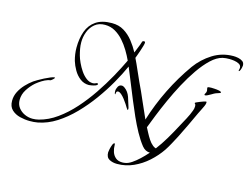

<svg xmlns="http://www.w3.org/2000/svg" viewBox="-148 -958 1858 1438"><g transform="rotate(15 781.0 -238.5)"><path d="M145 125Q109 125 70.5 115.5Q32 106 6 81.5Q-20 57 -20 12Q-20 -25 -3 -58.5Q14 -92 40.5 -120Q67 -148 95 -168Q104 -174 124 -186Q144 -198 168 -210Q192 -222 212.5 -230.5Q233 -239 244 -239Q246 -239 246 -238Q246 -232 234.5 -222Q223 -212 218 -210Q214 -209 209 -208.5Q204 -208 199 -206Q177 -199 154 -184.5Q131 -170 113 -155Q82 -128 57.5 -90Q33 -52 33 -9Q33 26 52 51Q71 76 100.5 89.5Q130 103 162 103Q186 103 210 97Q281 79 346.5 32Q412 -15 470.5 -80.5Q529 -146 579 -220Q629 -294 669.5 -367Q710 -440 739 -502Q723 -537 700.5 -574.5Q678 -612 649.5 -644Q621 -676 585.5 -696.5Q550 -717 506 -717Q459 -717 428 -691.5Q397 -666 382 -626.5Q367 -587 367 -545Q367 -520 371.5 -495Q376 -470 383 -445Q389 -423 402.5 -393.5Q416 -364 435 -336Q454 -308 478 -289.5Q502 -271 529 -271Q541 -271 549.5 -275.5Q558 -280 563 -280Q569 -280 569 -273Q569 -266 555.5 -261Q542 -256 526.5 -253Q511 -250 505 -250Q466 -250 436 -273Q406 -296 386.5 -330Q367 -364 357 -397Q350 -422 346.5 -447Q343 -472 343 -497Q343 -568 363 -623.5Q383 -679 429.5 -711Q476 -743 553 -743Q607 -743 647 -718.5Q687 -694 717.5 -655.5Q748 -617 771 -574L798 -641Q801 -648 802.5 -655Q804 -662 807 -668Q809 -671 813 -672.5Q817 -674 820 -674Q829 -674 829 -664Q829 -657 824 -639.5Q819 -622 812 -601Q805 -580 798.5 -562.5Q792 -545 789 -537Q809 -496 827 -454Q845 -412 864 -371Q895 -307 923 -241Q951 -175 981 -110Q1020 -236 1078.5 -354.5Q1137 -473 1213 -580Q1263 -649 1335.5 -694.5Q1408 -740 1496 -740Q1513 -740 1533 -736Q1553 -732 1567.5 -721.5Q1582 -711 1582 -689Q1582 -685 1579.5 -673.5Q1577 -662 1572.5 -652Q1568 -642 1563 -642Q1561 -642 1561 -645Q1561 -650 1563 -655.5Q1565 -661 1565 -666Q1565 -686 1548 -695.5Q1531 -705 1509.5 -708Q1488 -711 1473 -711Q1460 -711 1446.5 -710Q1433 -709 1420 -706Q1376 -695 1332.5 -654Q1289 -613 1247.5 -553Q1206 -493 1169 -424Q1132 -355 1101 -286Q1070 -217 1046 -157Q1022 -97 1007 -57Q1015 -42 1027 -19Q1039 4 1054 27Q1069 50 1087.5 65Q1106 80 1125 80Q1142 80 1150 70.5Q1158 61 1162 48Q1166 35 1168.5 25.5Q1171 16 1176 16Q1183 16 1183 24Q1183 27 1181 35Q1179 43 1178 46Q1167 77 1140 99Q1113 121 1079 121Q1042 121 1016 89Q985 50 956.5 -2Q928 -54 902.5 -111Q877 -168 854 -224Q831 -280 812 -327Q798 -361 784.5 -394.5Q771 -428 757 -461Q729 -398 687.5 -325Q646 -252 593.5 -179.5Q541 -107 479.5 -44Q418 19 350 62.5Q282 106 208 120Q193 123 177 124Q161 125 145 125ZM834 -145Q832 -145 829 -150.5Q826 -156 824 -157Q819 -166 808 -183Q797 -200 783 -218Q769 -236 755 -248Q741 -260 730 -260Q721 -260 718 -253.5Q715 -247 715 -239Q715 -235 713 -234Q709 -236 708 -245.5Q707 -255 707 -259Q707 -274 716.5 -292Q726 -310 745 -310Q751 -310 757 -307.5Q763 -305 768 -301Q798 -279 811.5 -240Q825 -201 835 -166Q836 -163 836.5 -160Q837 -157 837 -153Q837 -152 836.5 -148.5Q836 -145 834 -145ZM1366 -401Q1360 -401 1360 -405Q1360 -410 1365.5 -418Q1371 -426 1371 -437Q1371 -443 1369 -448.5Q1367 -454 1367 -459Q1367 -466 1380 -467Q1393 -468 1397 -468Q1403 -468 1422 -467Q1441 -466 1458 -462.5Q1475 -459 1475 -452Q1475 -448 1468 -446Q1457 -442 1447 -439Q1437 -436 1426 -430Q1421 -427 1409 -420Q1397 -413 1385 -407Q1373 -401 1366 -401ZM861 266Q827 266 801 252Q775 238 775 199Q775 192 779 173.5Q783 155 789.5 138.5Q796 122 804 122Q807 122 807.5 126.5Q808 131 808 133Q808 161 816.5 186.5Q825 212 844.5 228.5Q864 245 896 245Q902 245 907.5 244.5Q913 244 918 243Q941 240 968.5 221.5Q996 203 1023 177.5Q1050 152 1072.5 126.5Q1095 101 1109 83Q1147 33 1179.5 -22Q1212 -77 1241 -132Q1258 -163 1277 -198.5Q1296 -234 1308 -267Q1311 -275 1313 -283.5Q1315 -292 1315 -301Q1315 -315 1310.5 -318.5Q1306 -322 1306 -326Q1306 -328 1316.5 -333Q1327 -338 1341 -343.5Q1355 -349 1368 -353.5Q1381 -358 1385 -358Q1390 -358 1390 -350Q1390 -340 1382 -322Q1374 -304 1364.5 -286Q1355 -268 1350 -257Q1326 -205 1301.5 -153Q1277 -101 1251 -50Q1235 -20 1219 10Q1203 40 1184 69Q1148 122 1098 167Q1048 212 988 239Q928 266 861 266Z"/></g></svg>

Font: My Soul
Style: Regular
Weight: 400
Designer: Robert E. Leuschke
Foundry: Robert E. Leuschke
Version: Version 1.010; ttfautohint (v1.8.4.7-5d5b)